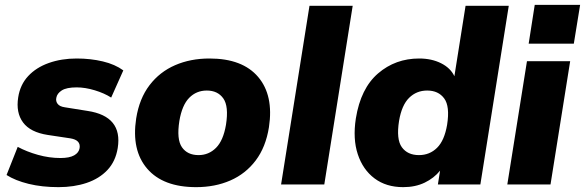

<svg xmlns="http://www.w3.org/2000/svg" viewBox="-20 -760 2410 791"><path d="M221 11Q153 11 98 -2.5Q43 -16 7 -39L53 -155Q90 -135 136.5 -122Q183 -109 229 -109Q266 -109 285.5 -120Q305 -131 308 -150Q313 -183 270 -190L177 -204Q105 -215 75 -255.5Q45 -296 55 -359Q63 -411 96 -446.5Q129 -482 181 -500.5Q233 -519 296 -519Q353 -519 403.5 -507Q454 -495 488 -470L438 -358Q410 -376 370.5 -388Q331 -400 296 -400Q254 -400 234.5 -387.5Q215 -375 212 -357Q209 -343 217.5 -332Q226 -321 247 -318L341 -303Q486 -281 465 -150Q456 -95 422.5 -59.5Q389 -24 337 -6.5Q285 11 221 11Z M788 11Q652 11 586.5 -65Q521 -141 541 -272Q554 -354 596 -409Q638 -464 701.5 -491.5Q765 -519 843 -519Q979 -519 1043.5 -443Q1108 -367 1088 -236Q1075 -154 1033.5 -99Q992 -44 929 -16.5Q866 11 788 11ZM798 -121Q840 -121 870 -151Q900 -181 911 -246Q923 -322 900 -354.5Q877 -387 832 -387Q789 -387 759.5 -357Q730 -327 719 -262Q707 -186 729.5 -153.5Q752 -121 798 -121Z M1138 0 1255 -736H1433L1316 0Z M1641 11Q1571 11 1523 -25Q1475 -61 1454 -124.5Q1433 -188 1446 -272Q1466 -396 1537.5 -457.5Q1609 -519 1707 -519Q1758 -519 1797 -499.5Q1836 -480 1852 -446L1898 -736H2076L1959 0H1784L1793 -57Q1768 -26 1729.5 -7.5Q1691 11 1641 11ZM1706 -121Q1750 -121 1780.5 -151Q1811 -181 1822 -246Q1834 -322 1810 -354.5Q1786 -387 1740 -387Q1696 -387 1665.5 -357Q1635 -327 1624 -262Q1612 -186 1635.5 -153.5Q1659 -121 1706 -121Z M2158 -580 2183 -740H2370L2344 -580ZM2070 0 2151 -508H2329L2248 0Z"/></svg>

Font: Mulish Black
Style: Italic
Weight: 900
Italic angle: -9°
Designer: Vernon Adams
Foundry: Vernon Adams
Version: Version 3.603; ttfautohint (v1.8.3)